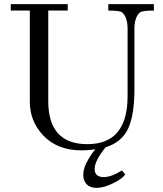

<svg xmlns="http://www.w3.org/2000/svg" viewBox="-20 -711 787 927"><path d="M584 132Q569 153 528 173Q482 196 447 196Q410 196 393 172Q382 155 382 133Q382 100 404 63Q423 28 441 10Q406 15 373 15Q255 15 186 -60Q124 -128 124 -219V-660H32V-691H307V-660H213V-223Q213 -15 402 -15Q596 -15 596 -247V-572Q596 -627 570 -651Q559 -660 503 -660V-691H723V-660Q664 -660 654 -650Q629 -625 629 -572V-279Q629 -156 599 -91Q568 -24 490 0Q437 65 437 105Q437 144 481 144Q517 144 569 112Q574 118 578 123Q582 128 583.5 130Q585 132 584 132Z"/></svg>

Font: GFS Didot
Style: Regular
Weight: 400
Designer: Takis Katsoulidis and George D. Matthiopoulos
Foundry: Takis Katsoulidis and George D. Matthiopoulos
Version: Version 1.0